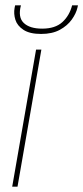

<svg xmlns="http://www.w3.org/2000/svg" viewBox="-20 -704 314 724"><path d="M26 0 116 -517H136L46 0ZM135 -576Q92 -576 68.5 -591.5Q45 -607 38 -629.5Q31 -652 35 -674L37 -684H59Q47 -639 69.5 -617.5Q92 -596 139 -596Q188 -596 215 -620.5Q242 -645 252 -684H274L272 -675Q267 -653 250.5 -630Q234 -607 205.5 -591.5Q177 -576 135 -576Z"/></svg>

Font: DM Sans 11pt Thin
Style: Italic
Weight: 250
Italic angle: -10°
Version: Version 4.004;gftools[0.9.30]